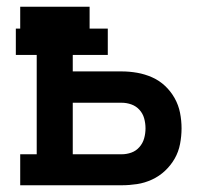

<svg xmlns="http://www.w3.org/2000/svg" viewBox="-20 -550 640 570"><path d="M40 0V-92H89V-387H27V-465H40V-530H246V-465H300V-387H196V-338H341Q364 -338 387 -334Q410 -330 431.5 -320.5Q453 -311 470 -295Q487 -279 498.5 -258.5Q510 -238 514.5 -215Q519 -192 519 -169Q519 -146 514.5 -122.5Q510 -99 498.5 -79Q487 -59 470 -43Q453 -27 431.5 -17Q410 -7 387 -3.5Q364 0 341 0ZM196 -92H341Q356 -92 370 -97Q384 -102 394 -113.5Q404 -125 408 -139.5Q412 -154 412 -169Q412 -184 408 -198.5Q404 -213 394 -224Q384 -235 370 -240Q356 -245 341 -245H196Z"/></svg>

Font: Iosevka Slab Semibold Extended
Style: Regular
Weight: 600
Width: 7
Monospace: yes
Designer: Belleve Invis
Foundry: Belleve Invis
Version: Version 11.1.0; ttfautohint (v1.8.3)